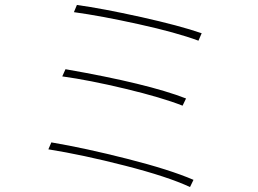

<svg xmlns="http://www.w3.org/2000/svg" viewBox="-20 -751 1040 774"><path d="M290 -731Q392 -717 547.5 -682.5Q703 -648 793 -617L780 -587Q691 -620 539 -653.5Q387 -687 278 -702ZM244 -472Q576 -414 730 -354L716 -325Q632 -358 486 -393Q340 -428 231 -443ZM187 -177Q323 -154 494 -110.5Q665 -67 760 -26L746 3Q656 -39 484.5 -83Q313 -127 175 -149Z"/></svg>

Font: Noto Sans Korean Thin
Style: Regular
Weight: 250
Designer: Ryoko NISHIZUKA  (kana & ideographs); Paul D. Hunt (Latin, Greek & Cyrillic); Wenlong ZHANG  (bopomofo); Sandoll Communi
Foundry: Adobe Systems Incorporated
Version: Version 1.0001;PS 1;hotconv 1.0.78;makeotf.lib2.5.61930